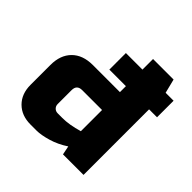

<svg xmlns="http://www.w3.org/2000/svg" viewBox="-183 -858 1025 1025"><g transform="rotate(45 330.0 -345.0)"><path d="M425 0 415 -50Q368 -19 318.5 -4.5Q269 10 235 10H190Q122 10 81 -31Q40 -72 40 -140V-290Q40 -365 82.5 -407.5Q125 -450 200 -450H405V-495H280V-620H405V-700H560L580 -620H640V-495H580V0ZM285 -135Q338 -135 405 -155V-315H255Q215 -315 215 -275V-170Q215 -155 225 -145Q235 -135 250 -135Z"/></g></svg>

Font: Russo One
Style: Regular
Weight: 400
Designer: Jovanny lemonad
Foundry: Jovanny Lemonad
Version: Version 1.001